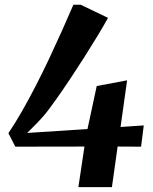

<svg xmlns="http://www.w3.org/2000/svg" viewBox="-20 -770 628 790"><path d="M302.5 0 327.5 -167 43 -166.5 14.5 -222Q42 -262.5 70 -311.5Q98 -360.5 126 -414.8Q154 -469 181 -526.2Q208 -583.5 233.5 -640.2Q259 -697 282 -750.5H312L424.5 -696.5Q406.5 -664 380.8 -621.5Q355 -579 325.8 -533Q296.5 -487 267 -442.8Q237.5 -398.5 211.5 -362Q185.5 -325.5 167.5 -302.5Q150 -282 131 -262.2Q112 -242.5 92 -223L340 -239L378 -416L503 -439.5L476 -247.5L571.5 -254L560.5 -166.5L464 -167L440.5 0Z"/></svg>

Font: Merriweather 72pt
Style: Bold Italic
Weight: 700
Italic angle: -7.8°
Version: Version 2.101